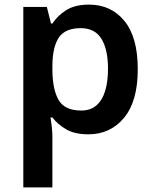

<svg xmlns="http://www.w3.org/2000/svg" viewBox="-20 -572 666 832"><path d="M366 -552Q461 -552 519 -481.5Q577 -411 577 -272Q577 -133 517.5 -61.5Q458 10 363 10Q303 10 266 -12Q229 -34 207 -63H199Q202 -44 204.5 -21.5Q207 1 207 20V240H81V-542H183L201 -470H207Q229 -504 267 -528Q305 -552 366 -552ZM330 -450Q263 -450 235.5 -410Q208 -370 207 -289V-273Q207 -186 233.5 -139.5Q260 -93 332 -93Q372 -93 397.5 -115Q423 -137 435.5 -177.5Q448 -218 448 -274Q448 -358 419.5 -404Q391 -450 330 -450Z"/></svg>

Font: Noto Sans Hanifi Rohingya SemiBold
Style: Regular
Weight: 600
Version: Version 2.101